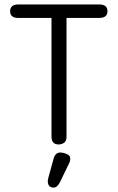

<svg xmlns="http://www.w3.org/2000/svg" viewBox="-20 -641 528 861"><path d="M289.1 92.8 250 173.8Q237.3 200.2 220.7 200.2Q194.3 200.2 194.3 170.9Q194.3 166 197.3 154.3L220.7 69.3Q228.5 43 250 43Q263.7 43 279.3 49.8Q294.9 55.7 294.9 69.3Q294.9 83 289.1 92.8ZM424.8 -621.1Q461.9 -621.1 461.9 -590.8Q461.9 -560.5 424.8 -560.5H278.3V-28.3Q278.3 -8.8 267.6 -1Q256.8 6.8 243.2 6.8Q210.9 6.8 210.9 -28.3V-560.5H62.5Q25.4 -560.5 25.4 -590.8Q25.4 -621.1 62.5 -621.1Z"/></svg>

Font: Jura
Style: Medium
Weight: 500
Version: Version 2.6.1